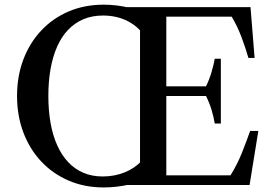

<svg xmlns="http://www.w3.org/2000/svg" viewBox="-20 -792 1178 822"><path d="M424 10.5Q342 10.5 274 -18.8Q206 -48 156.5 -100.8Q107 -153.5 80 -225Q53 -296.5 53 -381Q53 -466 80 -537.2Q107 -608.5 156.5 -661.2Q206 -714 274 -743Q342 -772 424 -772Q480 -772 536.8 -758.2Q593.5 -744.5 637.5 -721.5L602 -632.5Q575 -676.5 527.8 -701Q480.5 -725.5 421 -725.5Q374.5 -725.5 337.2 -709.8Q300 -694 271.8 -664.5Q243.5 -635 224.8 -592.8Q206 -550.5 196.5 -497.2Q187 -444 187 -381.5Q187 -318.5 196.5 -265.2Q206 -212 225 -169.8Q244 -127.5 272 -97.8Q300 -68 337 -52.2Q374 -36.5 419.5 -36.5Q470.5 -36.5 514.2 -54.2Q558 -72 585.5 -103L630.5 -34.5Q589 -14.5 533.8 -2Q478.5 10.5 424 10.5ZM494.5 0V-24L579.5 -44V-718.5L494.5 -737.5V-761.5H1052.5L1070 -544H1043.5Q1031.5 -586 1014.2 -632.2Q997 -678.5 972 -720.5H692V-41.5H967Q996.5 -89.5 1015.2 -136.5Q1034 -183.5 1051 -231.5H1086L1048.5 0ZM899.5 -263Q894.5 -293 885.5 -322.5Q876.5 -352 862 -381H678V-422.5H862Q876.5 -452 885.2 -481.8Q894 -511.5 899.5 -540.5H925.5V-263Z"/></svg>

Font: Libre Caslon Text
Style: Regular
Weight: 400
Designer: Pablo Impallari, Rodrigo Fuenzalida, Katja Schimmel
Foundry: Pablo Impallari, Rodrigo Fuenzalida
Version: Version 2.000